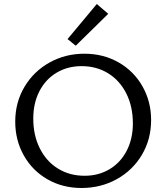

<svg xmlns="http://www.w3.org/2000/svg" viewBox="-20 -932 829 958"><path d="M317 -737 463 -912 520 -863 358 -704ZM56 -325Q56 -421 102 -498.5Q148 -576 227 -620Q306 -664 401 -664Q496 -664 572 -620.5Q648 -577 691 -501Q734 -425 734 -333Q734 -237 688 -159.5Q642 -82 562.5 -38Q483 6 387 6Q292 6 216.5 -37.5Q141 -81 98.5 -157Q56 -233 56 -325ZM643 -316Q643 -400 610.5 -465Q578 -530 520 -566Q462 -602 387 -602Q317 -602 262 -569Q207 -536 176.5 -476.5Q146 -417 146 -340Q146 -257 178.5 -192Q211 -127 269 -91Q327 -55 402 -55Q472 -55 527 -88Q582 -121 612.5 -180.5Q643 -240 643 -316Z"/></svg>

Font: Ysabeau SC Medium
Style: Regular
Weight: 500
Designer: Christian Thalmann (Catharsis Fonts)
Version: Version 0.003